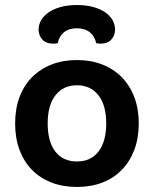

<svg xmlns="http://www.w3.org/2000/svg" viewBox="-20 -726 610 761"><path d="M530 -237Q530 -179 512.5 -132.5Q495 -86 463 -53Q431 -20 386 -2.5Q341 15 285 15Q229 15 184 -2.5Q139 -20 107 -52.5Q75 -85 57.5 -131.5Q40 -178 40 -237Q40 -295 57.5 -341.5Q75 -388 107.5 -420.5Q140 -453 185 -470.5Q230 -488 285 -488Q340 -488 385 -470.5Q430 -453 462.5 -420Q495 -387 512.5 -340.5Q530 -294 530 -237ZM285 -388Q231 -388 200 -348.5Q169 -309 169 -237Q169 -164 199.5 -125Q230 -86 285 -86Q340 -86 370.5 -125.5Q401 -165 401 -237Q401 -309 370 -348.5Q339 -388 285 -388ZM285 -614Q253 -614 233.5 -598Q214 -582 209 -555Q204 -554 200 -553.5Q196 -553 191 -553Q162 -553 147.5 -569.5Q133 -586 133 -609Q133 -628 143 -645.5Q153 -663 172 -676.5Q191 -690 219.5 -698Q248 -706 285 -706Q322 -706 350.5 -698Q379 -690 398 -676.5Q417 -663 426.5 -645.5Q436 -628 436 -609Q436 -586 421.5 -569.5Q407 -553 378 -553Q371 -553 361 -555Q356 -582 336 -598Q316 -614 285 -614Z"/></svg>

Font: Baloo Thambi 2 SemiBold
Style: Regular
Weight: 600
Designer: Aadarsh Rajan and Ek Type
Foundry: Ek Type
Version: Version 1.640;hotconv 1.0.111;makeotfexe 2.5.65597; ttfautoh